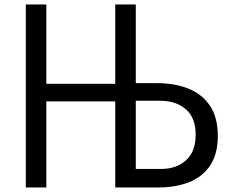

<svg xmlns="http://www.w3.org/2000/svg" viewBox="-20 -805 1040 850"><path d="M94.2 24.9V-785.2H185.1V-434.1H490.2V-785.2H581.1V-437H673.8Q753.9 -437 814.9 -412.4Q876 -387.7 910.2 -335.9Q944.3 -284.2 944.3 -203.1Q944.3 -124.5 911.4 -74Q878.4 -23.4 819.1 0.7Q759.8 24.9 681.2 24.9H490.2V-356H185.1V24.9ZM581.1 -57.1H693.8Q760.3 -57.1 803.2 -95.2Q846.2 -133.3 846.2 -208.5Q846.2 -284.2 802.5 -321.5Q758.8 -358.9 689.9 -358.9H581.1Z"/></svg>

Font: BIZ UDGothic
Style: Regular
Weight: 400
Monospace: yes
Designer: TypeBank Co., Ltd.
Foundry: Morisawa Inc.
Version: Version 1.05